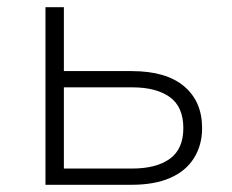

<svg xmlns="http://www.w3.org/2000/svg" viewBox="-20 -512 644 532"><path d="M106 0V-492H157V-315H345Q440 -315 490 -273Q540 -231 540 -157Q540 -110 517.5 -74Q495 -38 451.5 -19Q408 0 345 0ZM157 -45H346Q413 -45 450.5 -72Q488 -99 488 -157Q488 -216 450.5 -243Q413 -270 346 -270H157Z"/></svg>

Font: Nunito Sans 7pt ExtraLight
Style: Regular
Weight: 250
Designer: Vernon Adams
Foundry: Vernon Adams
Version: Version 3.101;gftools[0.9.27]